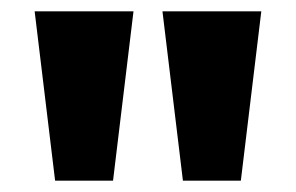

<svg xmlns="http://www.w3.org/2000/svg" viewBox="-20 -725 521 338"><path d="M77 -407 41 -705H215L179 -407ZM302 -407 266 -705H440L404 -407Z"/></svg>

Font: Mulish ExtraBold
Style: Regular
Weight: 800
Designer: Vernon Adams
Foundry: Vernon Adams
Version: Version 3.603; ttfautohint (v1.8.3)